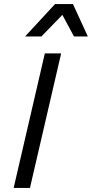

<svg xmlns="http://www.w3.org/2000/svg" viewBox="-20 -922 451 942"><path d="M280 -660 127 0H47L200 -660ZM338 -902 411 -743H343L286 -849L183 -743H103L250 -902Z"/></svg>

Font: Work Sans
Style: Italic
Weight: 400
Italic angle: -13°
Designer: Wei Huang
Foundry: Wei Huang
Version: Version 2.012